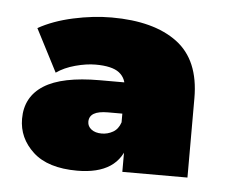

<svg xmlns="http://www.w3.org/2000/svg" viewBox="-36 -791 493 417"><g transform="rotate(5 211.0 -583.0)"><path d="M244 -420V-477L233 -492V-601Q233 -623 217.5 -635Q202 -647 166 -647Q146 -647 122 -640.5Q98 -634 81 -622L33 -715Q65 -733 108.5 -742.5Q152 -752 192 -752Q284 -752 335 -714Q386 -676 386 -593V-420ZM146 -414Q82 -414 49.5 -444Q17 -474 17 -516Q17 -564 56.5 -589Q96 -614 178 -614H247V-546H202Q181 -546 171 -540Q161 -534 161 -522Q161 -512 169.5 -505.5Q178 -499 192 -499Q205 -499 216.5 -505.5Q228 -512 233 -527L252 -485Q244 -449 217.5 -431.5Q191 -414 146 -414Z"/></g></svg>

Font: MOST Montserrat Black
Style: Regular
Weight: 900
Designer: Julieta Ulanovsky
Foundry: Julieta Ulanovsky
Version: Version 8.000;March 11, 2024;FontCreator 15.0.0.2926 64-bit